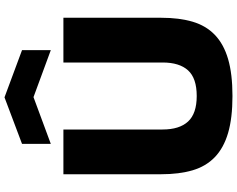

<svg xmlns="http://www.w3.org/2000/svg" viewBox="-120 -924 1054 854"><g transform="rotate(-90 407.0 -497.0)"><path d="M407 10Q309 10 242.5 -9.5Q176 -29 135 -68.5Q94 -108 76.5 -167.5Q59 -227 59 -307V-742H258V-301Q258 -226 293.5 -187.5Q329 -149 407 -149Q486 -149 521 -187.5Q556 -226 556 -301V-742H755V-307Q755 -227 737.5 -167.5Q720 -108 679 -68.5Q638 -29 571.5 -9.5Q505 10 407 10ZM194 -926 401 -1004 611 -926V-798L402 -875L194 -798Z"/></g></svg>

Font: Encode Sans Normal
Style: ExtraBold
Weight: 800
Designer: Pablo Impallari, Andres Torresi
Foundry: Pablo Impallari, Andres Torresi
Version: Version 1.000; ttfautohint (v1.00) -l 8 -r 50 -G 200 -x 14 -